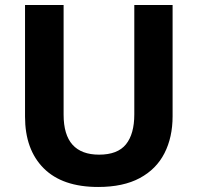

<svg xmlns="http://www.w3.org/2000/svg" viewBox="-20 -734 787 764"><path d="M666.8 -271.5Q666.8 -187.8 634.4 -124.3Q602 -60.8 536.2 -25.4Q470.4 10 370.5 10Q228.4 10 154 -64.3Q79.6 -138.7 79.6 -269.9V-714H233.1V-277.8Q233.1 -197.6 268.6 -158.1Q304.1 -118.6 374.3 -118.6Q448.1 -118.6 481.3 -159.8Q514.4 -200.9 514.4 -278.8V-714H666.8Z"/></svg>

Font: Noto Sans Meetei Mayek
Style: Regular
Weight: 400
Designer: Monotype Design Team and Neelakash Kshetrimayum
Foundry: Monotype Imaging Inc.
Version: Version 2.002